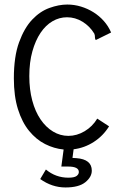

<svg xmlns="http://www.w3.org/2000/svg" viewBox="-20 -648 540 845"><path d="M327 109Q327 85 280 85H250L260 10Q218 6 178.5 -14Q139 -34 108 -72Q77 -110 59 -167.5Q41 -225 41 -303Q41 -399 64 -462Q87 -525 121.5 -561.5Q156 -598 197.5 -613Q239 -628 276 -628Q307 -628 336.5 -619Q366 -610 391.5 -594Q417 -578 437 -555.5Q457 -533 469 -505L402 -472Q398 -475 398 -482Q398 -494 395 -500Q375 -533 343 -552.5Q311 -572 275 -572Q241 -572 211 -554.5Q181 -537 158.5 -503.5Q136 -470 122.5 -422Q109 -374 109 -313Q109 -254 122 -205.5Q135 -157 158.5 -122.5Q182 -88 213.5 -69Q245 -50 281 -50Q318 -50 352.5 -70.5Q387 -91 408 -126L460 -92Q434 -50 393 -23.5Q352 3 304 9L299 47L316 48Q384 53 384 103Q384 131 355.5 154Q327 177 268 177Q209 177 157 140L182 98Q225 134 281 134Q307 134 317 126.5Q327 119 327 109Z"/></svg>

Font: InconsolataGo
Style: Regular
Weight: 400
Designer: Raph Levien, Kirill Tkachev
Foundry: Cyreal
Version: Version 1.013